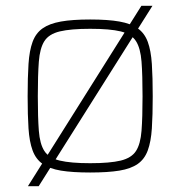

<svg xmlns="http://www.w3.org/2000/svg" viewBox="-20 -585 620 660"><path d="M76 55 466 -565H504L113 55ZM290 8Q229 8 189.5 1.5Q150 -5 126.5 -21.5Q103 -38 92 -68Q81 -98 78 -143.5Q75 -189 75 -254Q75 -319 78 -365Q81 -411 92 -441Q103 -471 126.5 -487.5Q150 -504 189.5 -511Q229 -518 290 -518Q351 -518 390.5 -511Q430 -504 453.5 -487.5Q477 -471 488 -441Q499 -411 502 -365Q505 -319 505 -254Q505 -189 502 -143.5Q499 -98 488 -68Q477 -38 453.5 -21.5Q430 -5 390.5 1.5Q351 8 290 8ZM290 -24Q358 -24 395 -33Q432 -42 447.5 -66Q463 -90 466.5 -135.5Q470 -181 470 -254Q470 -327 466.5 -373Q463 -419 447.5 -443.5Q432 -468 395 -477Q358 -486 290 -486Q223 -486 185.5 -477Q148 -468 132.5 -443.5Q117 -419 113.5 -373Q110 -327 110 -254Q110 -181 113.5 -135.5Q117 -90 132.5 -66Q148 -42 185.5 -33Q223 -24 290 -24Z"/></svg>

Font: Saira Thin Thin
Style: Regular
Weight: 250
Version: Version 1.101